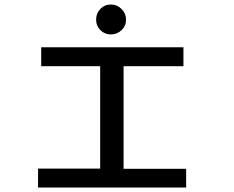

<svg xmlns="http://www.w3.org/2000/svg" viewBox="-20 -833 1040 853"><path d="M149 0V-84H425V-539H163V-623H795V-539H529V-83H807V0ZM473 -680Q445 -680 426 -699Q407 -718 407 -746Q407 -774 426 -793.5Q445 -813 473 -813Q500 -813 520 -793Q540 -773 540 -746Q540 -718 520 -699Q500 -680 473 -680Z"/></svg>

Font: Inconsolata UltraExpanded Medium
Style: Regular
Weight: 500
Width: 9
Monospace: yes
Designer: Raph Levien, Cyreal, Brenton Simpson
Foundry: Raph Levien, Cyreal, Google
Version: Version 3.001; ttfautohint (v1.8.2.53-6de2)